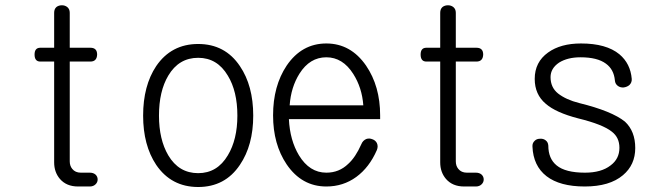

<svg xmlns="http://www.w3.org/2000/svg" viewBox="-20 -708 2540 746"><path d="M190.4 -658.2V-522.5H136.7Q114.3 -522.5 114.3 -496.1Q114.3 -468.8 136.7 -468.8H190.4V-77.1Q190.4 -39.1 212.9 -12.7Q238.3 16.6 283.2 16.6H329.1Q342.8 16.6 351.6 7.8Q359.4 0 359.4 -10.7Q359.4 -21.5 351.6 -29.3Q342.8 -37.1 329.1 -37.1H293.9Q272.5 -37.1 260.7 -51.8Q251 -63.5 251 -81.1V-468.8H331.1Q356.4 -468.8 357.4 -496.1Q357.4 -522.5 331.1 -522.5H251V-658.2Q251 -672.9 241.2 -680.7Q232.4 -687.5 220.7 -687.5Q208 -687.5 199.2 -680.7Q190.4 -672.9 190.4 -658.2Z M750 -537.1Q645.5 -537.1 586.9 -451.2Q536.1 -375 536.1 -258.8Q536.1 -143.6 586.9 -67.4Q645.5 18.6 750 18.6Q854.5 18.6 912.1 -67.4Q963.9 -143.6 963.9 -258.8Q963.9 -375 912.1 -451.2Q854.5 -537.1 750 -537.1ZM750 -483.4Q824.2 -483.4 865.2 -414.1Q902.3 -353.5 902.3 -258.8Q902.3 -166 865.2 -104.5Q824.2 -35.2 750 -35.2Q674.8 -35.2 633.8 -104.5Q597.7 -166 597.7 -258.8Q597.7 -353.5 633.8 -414.1Q674.8 -483.4 750 -483.4Z M1383.8 -147.5Q1361.3 -96.7 1333 -71.3Q1297.9 -37.1 1248 -37.1Q1182.6 -37.1 1141.6 -104.5Q1106.4 -163.1 1102.5 -245.1H1457V-259.8Q1457 -373 1402.3 -453.1Q1342.8 -539.1 1248 -539.1Q1152.3 -539.1 1093.8 -453.1Q1041 -374 1041 -259.8Q1041 -147.5 1093.8 -69.3Q1152.3 16.6 1248 16.6Q1313.5 16.6 1364.3 -20.5Q1415 -57.6 1444.3 -125Q1450.2 -139.6 1444.3 -152.3Q1438.5 -163.1 1426.8 -167Q1415 -171.9 1403.3 -168Q1389.6 -162.1 1383.8 -147.5ZM1105.5 -298.8Q1110.4 -369.1 1143.6 -421.9Q1183.6 -485.4 1248 -485.4Q1311.5 -485.4 1352.5 -420.9Q1386.7 -367.2 1391.6 -298.8Z M1690.4 -658.2V-522.5H1636.7Q1614.3 -522.5 1614.3 -496.1Q1614.3 -468.8 1636.7 -468.8H1690.4V-77.1Q1690.4 -39.1 1712.9 -12.7Q1738.3 16.6 1783.2 16.6H1829.1Q1842.8 16.6 1851.6 7.8Q1859.4 0 1859.4 -10.7Q1859.4 -21.5 1851.6 -29.3Q1842.8 -37.1 1829.1 -37.1H1793.9Q1772.5 -37.1 1760.7 -51.8Q1751 -63.5 1751 -81.1V-468.8H1831.1Q1856.4 -468.8 1857.4 -496.1Q1857.4 -522.5 1831.1 -522.5H1751V-658.2Q1751 -672.9 1741.2 -680.7Q1732.4 -687.5 1720.7 -687.5Q1708 -687.5 1699.2 -680.7Q1690.4 -672.9 1690.4 -658.2Z M2237.3 -539.1Q2158.2 -539.1 2109.4 -503.9Q2057.6 -466.8 2057.6 -401.4Q2057.6 -340.8 2100.6 -304.7Q2139.6 -270.5 2226.6 -248Q2322.3 -224.6 2357.4 -196.3Q2386.7 -173.8 2386.7 -133.8Q2386.7 -90.8 2352.5 -65.4Q2316.4 -37.1 2252.9 -37.1Q2176.8 -37.1 2142.6 -65.4Q2110.4 -91.8 2110.4 -142.6Q2109.4 -156.2 2099.6 -163.1Q2090.8 -169.9 2078.1 -168.9Q2065.4 -168.9 2057.6 -161.1Q2047.9 -152.3 2048.8 -138.7Q2051.8 -63.5 2103.5 -23.4Q2155.3 16.6 2252 16.6Q2348.6 16.6 2400.4 -27.3Q2448.2 -67.4 2448.2 -132.8Q2448.2 -198.2 2408.2 -235.4Q2357.4 -276.4 2230.5 -307.6Q2179.7 -320.3 2148.4 -344.7Q2119.1 -368.2 2119.1 -408.2Q2119.1 -442.4 2152.3 -464.8Q2185.5 -485.4 2235.4 -485.4Q2300.8 -485.4 2334 -460.9Q2365.2 -438.5 2369.1 -395.5Q2370.1 -381.8 2380.9 -374Q2390.6 -367.2 2403.3 -368.2Q2417 -370.1 2425.8 -377.9Q2435.5 -387.7 2434.6 -401.4Q2429.7 -460.9 2386.7 -497.1Q2335.9 -539.1 2237.3 -539.1Z"/></svg>

Font: GulimChe
Style: Regular
Weight: 400
Monospace: yes
Version: Version 2.21